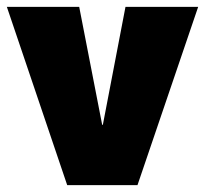

<svg xmlns="http://www.w3.org/2000/svg" viewBox="-23 -540 598 560"><path d="M-3 -520H208L275 -176H277L343 -520H555L378 0H173Z"/></svg>

Font: Murecho Thin Black
Style: Regular
Weight: 900
Version: Version 1.010